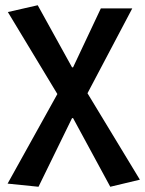

<svg xmlns="http://www.w3.org/2000/svg" viewBox="-20 -523 554 733"><path d="M127 190 9 178 199 -164 10 -477 124 -503 255 -266H259L365 -491H485L314 -167L514 163L401 190L259 -72H255Z"/></svg>

Font: Giro Sans Semibold
Style: Regular
Weight: 600
Designer: Paul D. Hunt
Foundry: Adobe Systems Incorporated
Version: Version 1.000;PS 1.0;hotconv 1.0.88;makeotf.lib2.5.647800